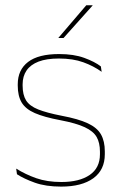

<svg xmlns="http://www.w3.org/2000/svg" viewBox="-20 -700 463 730"><path d="M212.5 9.5Q154 9.5 112.2 -5.5Q70.5 -20.5 44.5 -37.5L41.5 -59Q76.5 -37 117.8 -22.5Q159 -8 213.5 -8Q282 -8 321 -34.8Q360 -61.5 360 -113.5V-123.5Q360 -157 347.5 -179Q335 -201 302.5 -216.2Q270 -231.5 209.5 -243Q148 -254.5 112.5 -270Q77 -285.5 62.2 -310.5Q47.5 -335.5 47.5 -374.5V-379.5Q47.5 -434.5 86.8 -464.5Q126 -494.5 204.5 -494.5Q260.5 -494.5 300.2 -480Q340 -465.5 363.5 -447.5L366.5 -427Q336 -449 296.8 -463.2Q257.5 -477.5 204 -477.5Q157 -477.5 126.5 -465.8Q96 -454 81 -432Q66 -410 66 -379.5V-374.5Q66 -339.5 79.2 -318.2Q92.5 -297 125 -284Q157.5 -271 214 -260Q278 -248 313.8 -231.2Q349.5 -214.5 364 -188.8Q378.5 -163 378.5 -124.5V-113.5Q378.5 -54 334.8 -22.2Q291 9.5 212.5 9.5ZM308 -680H332V-679L221.5 -555.5H202V-556Z"/></svg>

Font: Anek Latin Medium Thin
Style: Regular
Weight: 250
Version: Version 1.003